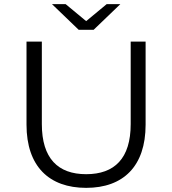

<svg xmlns="http://www.w3.org/2000/svg" viewBox="-20 -901 832 927"><path d="M432 -757 561 -881H495L396 -799L297 -881H231L360 -757ZM611 -700V-302C611 -136 533 -60 396 -60C260 -60 182 -136 182 -302V-700H108V-299C108 -98 217 6 396 6C575 6 683 -98 683 -299V-700Z"/></svg>

Font: Talent
Style: Regular
Weight: 400
Designer: Mike Powis
Version: Version 1.001;hotconv 1.0.109;makeotfexe 2.5.65596